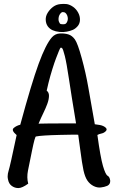

<svg xmlns="http://www.w3.org/2000/svg" viewBox="-20 -954 629 980"><path d="M463.9 -319.8Q472.2 -319.3 490 -315.9Q507.8 -312.5 518.6 -303.2Q529.3 -293.9 519.8 -284.4Q510.3 -274.9 497.8 -272.5Q485.4 -270 477.1 -265.1Q492.7 -150.9 505.6 -106.7Q518.6 -62.5 529.3 -56.9Q540 -51.3 542.5 -32.2V-29.3Q542.5 -12.7 527.3 -5.4Q512.2 1 494.1 2.9Q476.1 4.9 457.3 -4.6Q438.5 -14.2 426 -32.5Q413.6 -50.8 406.2 -84.2Q398.9 -117.7 389.4 -191.4Q379.9 -265.1 379.2 -266.4Q378.4 -267.6 284.9 -265.4Q191.4 -263.2 163.1 -257.3Q157.7 -254.9 143.8 -186.8Q129.9 -118.7 122.8 -83.3Q115.7 -47.9 124 -16.6Q92.8 5.9 74.2 5.9H73.2Q55.2 5.9 40 -5.1Q24.9 -16.1 21 -37.6Q19 -45.9 19 -53.2Q19 -67.4 23.9 -82.5Q31.2 -104.5 64.9 -264.6Q36.1 -288.6 49.8 -300.5Q63.5 -312.5 83.5 -317.4Q140.6 -528.3 177.2 -628.4Q213.9 -728.5 245.1 -763.7Q261.7 -782.2 286.1 -783.2Q310.5 -784.2 329.3 -778.3Q348.1 -772.5 362.3 -752.7Q376.5 -732.9 397.2 -657.2Q418 -581.5 430.7 -508.3Q443.4 -435.1 463.9 -319.8ZM218.3 -491.2Q230.5 -482.4 230 -463.9Q229.5 -445.3 221.2 -423.1Q212.9 -400.9 201.4 -377.4Q189.9 -354 176.8 -322.8Q199.7 -324.2 368.2 -324.2Q343.8 -470.7 331.8 -551.8Q319.8 -632.8 310.8 -668.5Q301.8 -704.1 297.1 -708Q292.5 -711.9 289.8 -710.7Q287.1 -709.5 280.5 -693.4Q273.9 -677.2 265.9 -656.2Q257.8 -635.3 247.1 -600.8Q236.3 -566.4 227.3 -530Q218.3 -493.7 218.3 -491.2ZM288.1 -933.1Q297.4 -934.1 304.2 -934.1Q314 -934.1 321.3 -933.1Q337.4 -930.2 353.3 -918.9Q369.1 -907.7 378.9 -889.6Q388.7 -871.6 388.2 -852.5Q387.7 -833.5 376.2 -820.3Q364.7 -807.1 351.6 -801.5Q338.4 -795.9 321 -792.5Q303.7 -789.1 283.7 -791Q263.7 -793 248.8 -799.6Q233.9 -806.2 224.1 -819.3Q214.4 -832.5 213.4 -852.1Q212.4 -871.6 223.9 -889.6Q235.4 -907.7 251.5 -919.4Q267.6 -931.2 288.1 -933.1ZM291 -887.7Q286.1 -883.3 282.7 -876Q279.3 -868.7 278.8 -859.6Q278.3 -850.6 280 -845.7Q281.7 -840.8 284.2 -836.4Q286.6 -832 290.3 -831.1Q293.9 -830.1 301 -830.1Q308.1 -830.1 312.5 -831.5Q316.9 -833 320.3 -838.4Q323.7 -843.8 325.4 -850.8Q327.1 -857.9 325.4 -866.9Q323.7 -876 318.6 -883.1Q313.5 -890.1 307.9 -891.4Q302.2 -892.6 298.8 -892.3Q295.4 -892.1 291 -887.7Z"/></svg>

Font: Myanmar Kalay
Style: Regular
Weight: 400
Designer: Khon Soe Zaw Thu
Foundry: PaOh Unicode khonsoezawthu@gmail.com and @hotmail.com
Version: Version 1.20 December 6, 2016